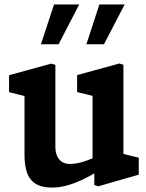

<svg xmlns="http://www.w3.org/2000/svg" viewBox="-20 -838 660 870"><path d="M91 -138.5V-434.2L123.1 -394.9L21.1 -420.4V-497.3L212.8 -549.8L230.9 -543.8V-173Q230.9 -147 239.5 -129.5Q248.2 -112 262.7 -103.5Q277.2 -95.1 295.1 -95.1Q321.5 -95.1 348.5 -102.6Q375.4 -110.1 407.5 -123.9Q419 -128.6 431.6 -134.3V-66.3Q390.3 -41.3 354.1 -24.1Q317.8 -6.9 283.1 2.5Q248.3 12 215.6 12Q168.2 12 140.7 -5.9Q113.2 -23.8 102.1 -56.5Q91 -89.2 91 -138.5ZM407.3 -84.4 399.4 -97.5V-426L421.1 -398.3L329.5 -420.9V-497.8L521.2 -550.3L539.2 -544.3V-117.9L517.1 -145.9L608.7 -123.4V-46.5L425.7 6L407.3 0.6ZM430.3 -817.7H544.9L451.1 -637.4H371.5ZM224.8 -817.7H338.9L245.6 -637.4H165.5Z"/></svg>

Font: Monaspace Xenon Var
Style: Regular
Weight: 400
Designer: Riley Cran and the Lettermatic Team
Version: Version 1.000 (Monaspace Xenon Var)